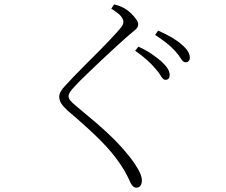

<svg xmlns="http://www.w3.org/2000/svg" viewBox="-20 -803 1040 885"><path d="M696 -487Q680 -506 657.5 -526.5Q635 -547 603 -569L618 -588Q655 -571 681.5 -552.5Q708 -534 725 -519Q762 -485 762 -458Q762 -446 757 -440.5Q752 -435 742 -435Q732 -435 722.5 -451.5Q713 -468 696 -487ZM788 -567Q770 -587 748.5 -604Q727 -621 695 -642L709 -662Q783 -629 816 -599Q855 -567 855 -537Q855 -527 849.5 -521.5Q844 -516 835 -516Q824 -516 814.5 -532Q805 -548 788 -567ZM493 -763 506 -783Q521 -779 533 -774.5Q545 -770 558 -762Q571 -754 584.5 -741Q598 -728 607.5 -714.5Q617 -701 617 -691Q617 -683 613 -676.5Q609 -670 600 -662.5Q591 -655 575 -642Q551 -621 516 -589Q481 -557 444 -522Q407 -487 376.5 -457.5Q346 -428 331 -412Q309 -389 302.5 -378.5Q296 -368 296 -360Q296 -350 304 -340Q312 -330 329 -316Q382 -272 426.5 -234Q471 -196 509.5 -157Q548 -118 584 -72Q603 -48 618.5 -19.5Q634 9 634 29Q634 41 630.5 48Q627 55 621.5 58.5Q616 62 609 62Q600 62 593.5 56Q587 50 583 42Q576 28 566.5 7.5Q557 -13 536 -44Q499 -100 442 -157Q385 -214 293 -292Q274 -309 263.5 -324.5Q253 -340 253 -357Q253 -369 260.5 -382Q268 -395 278 -405Q293 -422 317.5 -447.5Q342 -473 372 -503Q402 -533 431.5 -562.5Q461 -592 485.5 -618Q510 -644 525 -661Q539 -677 544 -685.5Q549 -694 549 -702Q549 -713 538.5 -727Q528 -741 493 -763Z"/></svg>

Font: Noto Serif KR
Style: Regular
Weight: 200
Designer: Ryoko NISHIZUKA 西塚涼子 (kana & ideographs); Frank Grießhammer (Latin, Greek & Cyrillic); Wenlong ZHANG 张文龙 (bopomofo); San
Foundry: Adobe
Version: Version 2.001;hotconv 1.1.0;makeotfexe 2.6.0